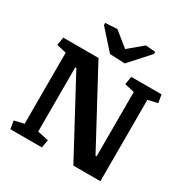

<svg xmlns="http://www.w3.org/2000/svg" viewBox="-195 -1037 1160 1199"><g transform="rotate(30 385.5 -438.0)"><path d="M103 -586.4 33.2 -603 43 -660.6H296.9L585.9 -123H593.8V-586.4L523.4 -603L533.2 -660.6H751.5L761.2 -603L691.9 -586.4V0H497.1L208.5 -537.1H200.7V-74.2L279.8 -57.6L270 0H43L33.2 -57.6L103 -74.2ZM223.6 -871.1 309.1 -876 413.1 -792 513.7 -876 584.5 -871.1V-855.5L456.1 -712.9L347.2 -717.8L223.6 -855.5Z"/></g></svg>

Font: Noticia Text
Style: Bold
Weight: 700
Designer: JM Sole
Foundry: JM Sole
Version: Version 1.003